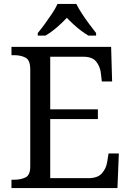

<svg xmlns="http://www.w3.org/2000/svg" viewBox="-20 -951 663 971"><path d="M38 0V-42H51Q84 -42 108.5 -53.5Q133 -65 133 -109V-600Q133 -647 109 -659.5Q85 -672 51 -672H38V-714H542L547 -539H495L490 -582Q486 -615 466.5 -639.5Q447 -664 402 -664H234V-398H475V-349H234V-50H427Q474 -50 495.5 -74.5Q517 -99 522 -132L529 -175H581L574 0ZM171 -784Q187 -803 206 -829Q225 -855 243 -882Q261 -909 271 -931H366Q377 -909 394.5 -882Q412 -855 431.5 -829Q451 -803 466 -784V-771H427Q408 -782 388.5 -797Q369 -812 351 -828.5Q333 -845 318 -861Q296 -837 267.5 -812.5Q239 -788 210 -771H171Z"/></svg>

Font: Noto Serif Khojki
Style: Regular
Weight: 400
Designer: Juan Bruce
Version: Version 2.002